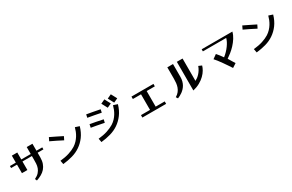

<svg xmlns="http://www.w3.org/2000/svg" viewBox="227 -2499 6546 4299"><g transform="rotate(-30 3500.0 -349.5)"><path d="M227 -244V-465H74V-517H227V-697H368V-517H612V-697H760V-517H910V-465H760V-349Q760 -257 736 -190Q712 -123 669 -74Q626 -25 566.5 8.5Q507 42 436 66L414 16Q489 -20 529.5 -66Q570 -112 588.5 -164Q607 -216 609.5 -272Q612 -328 612 -383V-465H368V-244Z M1153 -642Q1221 -610 1299.5 -571Q1378 -532 1456 -493L1414 -408Q1336 -449 1258.5 -487Q1181 -525 1112 -557ZM1875 -508Q1833 -365 1759 -265.5Q1685 -166 1587 -100Q1493 -36 1376.5 -3.5Q1260 29 1131 43L1113 -53Q1247 -66 1347.5 -98.5Q1448 -131 1520 -176Q1575 -212 1615.5 -255.5Q1656 -299 1685.5 -346.5Q1715 -394 1735 -444Q1755 -494 1768 -543Z M2833 -779 2913 -629 2806 -579 2726 -729ZM2651 -752 2731 -602 2624 -552 2544 -702ZM2131 -665Q2206 -653 2295 -636Q2384 -619 2469 -602L2452 -523Q2367 -541 2277.5 -557Q2188 -573 2114 -586ZM2861 -508Q2819 -365 2744.5 -265.5Q2670 -166 2573 -100Q2479 -36 2361.5 -3Q2244 30 2117 43L2100 -53Q2233 -66 2332.5 -98.5Q2432 -131 2506 -176Q2562 -212 2602.5 -255.5Q2643 -299 2672 -346.5Q2701 -394 2721 -444Q2741 -494 2754 -543ZM2086 -437Q2149 -426 2235.5 -410Q2322 -394 2416 -373L2397 -293L2328 -307Q2262 -320 2194.5 -332.5Q2127 -345 2069 -354Z M3208 -503H3776V-440H3565V-37H3799V26H3185V-37H3419V-440H3208Z M4231 -669H4378V-339Q4378 -279 4365 -229.5Q4352 -180 4329.5 -140.5Q4307 -101 4278 -70.5Q4249 -40 4217.5 -16.5Q4186 7 4153 24Q4120 41 4091 53L4061 6Q4118 -28 4151.5 -70.5Q4185 -113 4202.5 -162Q4220 -211 4225.5 -264.5Q4231 -318 4231 -373ZM4477 72V-669H4625V-91Q4653 -105 4684.5 -128Q4716 -151 4746 -183.5Q4776 -216 4802 -257.5Q4828 -299 4846 -350L4927 -315Q4914 -266 4880.5 -208Q4847 -150 4791.5 -95.5Q4736 -41 4657.5 3.5Q4579 48 4477 72Z M5322 -384Q5353 -350 5383.5 -309.5Q5414 -269 5443 -227Q5493 -266 5535.5 -310.5Q5578 -355 5611.5 -401Q5645 -447 5668.5 -493Q5692 -539 5702 -580H5099V-634H5893Q5872 -553 5825.5 -480.5Q5779 -408 5722 -347Q5665 -286 5605 -238.5Q5545 -191 5497 -159Q5529 -102 5557 -59Q5585 -16 5602 13L5499 80Q5472 38 5434.5 -17.5Q5397 -73 5358 -128.5Q5319 -184 5281.5 -232.5Q5244 -281 5217 -309Z M6153 -642Q6221 -610 6299.5 -571Q6378 -532 6456 -493L6414 -408Q6336 -449 6258.5 -487Q6181 -525 6112 -557ZM6875 -508Q6833 -365 6759 -265.5Q6685 -166 6587 -100Q6493 -36 6376.5 -3.5Q6260 29 6131 43L6113 -53Q6247 -66 6347.5 -98.5Q6448 -131 6520 -176Q6575 -212 6615.5 -255.5Q6656 -299 6685.5 -346.5Q6715 -394 6735 -444Q6755 -494 6768 -543Z"/></g></svg>

Font: Cafe24 ClassicType
Style: Regular
Weight: 400
Designer: Cafe24 thkim, hmlim, mnelim & 4IR
Foundry: Cafe24
Version: Version 1.000